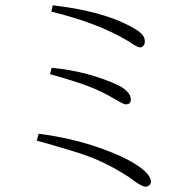

<svg xmlns="http://www.w3.org/2000/svg" viewBox="-20 -718 704 725"><path d="M529 -13C541 -13 550 -22 550 -31C550 -47 537 -65 512 -84C479 -109 432 -132 369 -155C293 -183 212 -202 126 -213L119 -187C128 -184 140 -181 155 -177C228 -156 281 -140 313 -128C364 -109 415 -83 466 -50C472 -46 480 -40 489 -33C508 -20 521 -13 529 -13ZM455 -324C468 -324 474 -330 474 -342C474 -361 459 -379 429 -395C354 -430 270 -453 175 -462L169 -438C230 -421 277 -406 312 -393C349 -379 383 -362 415 -343C419 -341 424 -338 431 -334C443 -327 451 -324 455 -324ZM510 -539C518 -539 527 -548 527 -561C527 -572 523 -582 514 -591C505 -600 489 -610 466 -622C395 -659 299 -684 179 -698L174 -674C293 -645 389 -608 462 -564C467 -561 472 -558 479 -553C493 -544 503 -539 510 -539Z"/></svg>

Font: AllPunType ExtraLight
Style: Regular
Weight: 280
Version: 1.0